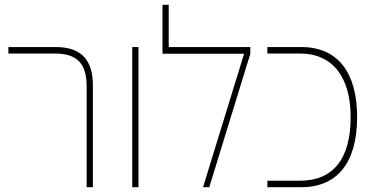

<svg xmlns="http://www.w3.org/2000/svg" viewBox="-20 -780 1563 800"><path d="M341 0H367V-424C367 -536 313 -584 212 -584H15V-557H207C295 -557 341 -522 341 -420Z M531 0H557V-584H531Z M683 -584V-760H657V-556H997L826 0H852L1023 -556V-584Z M1094 0H1235C1386 0 1468 -103 1468 -292C1468 -475 1390 -584 1235 -584H1094V-557H1230C1365 -557 1441 -460 1441 -292C1441 -119 1369 -27 1230 -27H1094Z"/></svg>

Font: Noto Sans Hebrew SemiCondensed Thin
Style: Regular
Weight: 100
Width: 4
Designer: Monotype Design Team
Foundry: Monotype Imaging Inc.
Version: Version 2.004